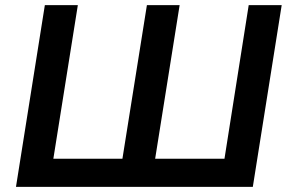

<svg xmlns="http://www.w3.org/2000/svg" viewBox="-20 -725 1121 745"><path d="M42 0 154 -705H282L187 -109H455L550 -705H677L582 -109H851L945 -705H1073L961 0Z"/></svg>

Font: Nunito Sans 11pt
Style: Bold Italic
Weight: 700
Italic angle: -9°
Version: Version 3.101;gftools[0.9.27]